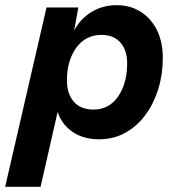

<svg xmlns="http://www.w3.org/2000/svg" viewBox="-58 -529 683 743"><path d="M-38 194 122 -500H245L229 -411Q253 -456 296 -482.5Q339 -509 394 -509Q444 -509 484 -485Q524 -461 548 -415Q572 -369 572 -304Q572 -241 554.5 -184.5Q537 -128 505 -84.5Q473 -41 427.5 -15.5Q382 10 325 10Q265 10 223 -18.5Q181 -47 165 -96L99 194ZM304 -105Q363 -105 397.5 -153.5Q432 -202 434 -275Q436 -331 409.5 -362.5Q383 -394 335 -394Q273 -394 237 -344Q201 -294 201 -218Q201 -166 227.5 -135.5Q254 -105 304 -105Z"/></svg>

Font: Prodigy Sans SemiBold
Style: Italic
Weight: 600
Italic angle: -13°
Designer: Wei Huang
Foundry: Wei Huang
Version: Version 1.003; ttfautohint (v1.8.3)